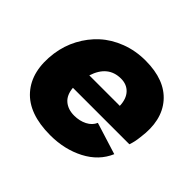

<svg xmlns="http://www.w3.org/2000/svg" viewBox="-129 -668 837 837"><g transform="rotate(45 290.0 -249.0)"><path d="M269 13.2Q136.2 13.2 74.2 -57.1Q12.2 -127.4 28.8 -250Q36.6 -304.7 61.8 -352.1Q86.9 -399.4 125.5 -434.8Q164.1 -470.2 217.8 -490.7Q271.5 -511.2 333 -511.2Q453.1 -511.2 511.5 -443.6Q569.8 -376 553.2 -259.8Q549.8 -227.1 541 -203.1H192.9Q196.3 -161.6 220.5 -141.4Q244.6 -121.1 282.2 -121.1Q315.4 -121.1 341.6 -134.5Q367.7 -147.9 377.9 -171.9L524.9 -126Q496.6 -59.6 426.8 -23.2Q356.9 13.2 269 13.2ZM205.1 -292H393.1Q391.6 -334 370.1 -356.9Q348.6 -379.9 313 -379.9Q233.4 -379.9 205.1 -292Z"/></g></svg>

Font: Human Sans Black
Style: Italic
Weight: 800
Italic angle: -8°
Designer: Tim Radville
Foundry: Continuum
Version: Version 1.000;FEAKit 1.0